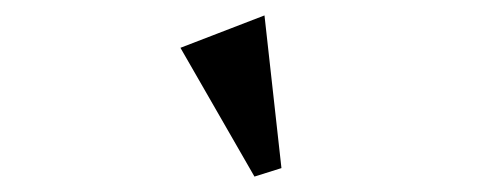

<svg xmlns="http://www.w3.org/2000/svg" viewBox="-20 -812 640 249"><path d="M214 -750 323 -792 345 -594 310 -583Z"/></svg>

Font: IBM Plex Serif SmBld
Style: Italic
Weight: 600
Italic angle: -14°
Designer: Mike Abbink, Paul van der Laan, Pieter van Rosmalen
Foundry: Bold Monday
Version: Version 3.001